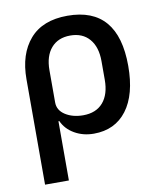

<svg xmlns="http://www.w3.org/2000/svg" viewBox="-82 -598 728 865"><g transform="rotate(-10 281.5 -166.0)"><path d="M54 200V-282Q54 -397 112.5 -464.5Q171 -532 285 -532Q516 -532 516 -262Q516 -131 462 -59.5Q408 12 311 12Q262 12 223 -10.5Q184 -33 167 -71H163V200ZM278 -78Q337 -78 369 -115Q401 -152 401 -219V-304Q401 -369 369.5 -405.5Q338 -442 282 -442Q226 -442 194.5 -405.5Q163 -369 163 -304V-157Q163 -121 196.5 -99.5Q230 -78 278 -78Z"/></g></svg>

Font: IBM Plex Sans Medm
Style: Regular
Weight: 500
Designer: Mike Abbink, Paul van der Laan, Pieter van Rosmalen
Foundry: Bold Monday
Version: Version 3.005